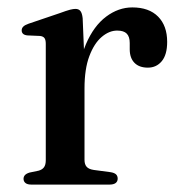

<svg xmlns="http://www.w3.org/2000/svg" viewBox="-20 -498 486 518"><path d="M191 -259.5Q191 -330.5 212 -379.2Q233 -428 266.2 -453Q299.5 -478 337 -478Q382 -478 406.5 -453.2Q431 -428.5 431 -385Q431 -350.5 416.5 -333Q402 -315.5 379 -315.5Q355.5 -315.5 342.8 -328.5Q330 -341.5 330 -365V-382Q330 -399 322 -407.2Q314 -415.5 296 -415.5Q274.5 -415.5 254.2 -398.2Q234 -381 221 -346.5Q208 -312 208 -259.5ZM203 -449 208 -329V-66.5Q208 -54.5 213.8 -48Q219.5 -41.5 233 -39.5L278 -33.5Q288 -32 292.8 -27.8Q297.5 -23.5 297.5 -16Q297.5 -8.5 292 -4.2Q286.5 0 275.5 0H64.5Q54 0 48.8 -4.2Q43.5 -8.5 43.5 -15.5Q43.5 -21.5 47.5 -25.8Q51.5 -30 60 -32.5L84 -37.5Q93.5 -40 98.5 -46.5Q103.5 -53 103.5 -66V-379.5Q103.5 -390.5 100 -395.2Q96.5 -400 88 -401L53.5 -402.5Q45.5 -403.5 42 -407Q38.5 -410.5 38.5 -416Q38.5 -422 42.8 -426.2Q47 -430.5 57 -434L141 -462.5Q160 -469.5 169 -471.8Q178 -474 183.5 -474Q192.5 -474 197 -468.2Q201.5 -462.5 203 -449Z"/></svg>

Font: Fraunces 24pt
Style: Regular
Weight: 400
Version: Version 1.000;[b76b70a41]